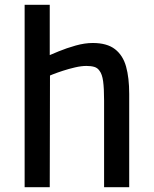

<svg xmlns="http://www.w3.org/2000/svg" viewBox="-20 -775 637 795"><path d="M82 0V-755H186V-507L165 -538Q188 -548 222 -562Q256 -576 293.5 -586.5Q331 -597 364 -597Q423 -597 456 -571.5Q489 -546 502 -499.5Q515 -453 515 -386V0H411V-358Q411 -409 407 -438.5Q403 -468 392 -482Q384 -494 370.5 -498Q357 -502 338 -502Q317 -502 291 -496Q265 -490 240.5 -482Q216 -474 197 -466.5Q178 -459 172 -455L187 -478L186 0Z"/></svg>

Font: Ruda SemiBold
Style: Regular
Weight: 600
Designer: Mariela Monsalve and Angelina Sanchez
Foundry: Mariela Monsalve and Angelina Sanchez
Version: Version 2.001